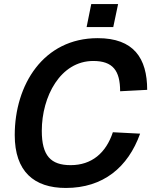

<svg xmlns="http://www.w3.org/2000/svg" viewBox="-20 -915 755 951"><path d="M409 -781H541L565 -895H432ZM306 16C491 16 614 -86 674 -253L539 -260C505 -157 434 -97 330 -97C232 -97 187 -143 187 -267C187 -437 279 -613 442 -613C539 -613 575 -565 575 -463L709 -470C709 -627 642 -726 464 -726C194 -726 53 -494 53 -246C53 -66 148 16 306 16Z"/></svg>

Font: Geist SemiBold
Style: Italic
Weight: 600
Italic angle: -12°
Designer: Basement.studio, Andrés Briganti, Mateo Zaragoza
Foundry: Basement.studio, Vercel, Andrés Briganti, Guido Ferreyra, Mateo Zaragoza
Version: Version 1.500